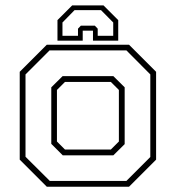

<svg xmlns="http://www.w3.org/2000/svg" viewBox="-20 -710 668 730"><path d="M158 0 55 -103V-437L158 -540H470.5L573.5 -437V-103L470.5 0ZM169.5 -22H460.5L551.5 -113V-427L460.5 -518.5H168.5L77 -427V-114ZM218.5 -119.5 175 -163V-378L218 -420.5H411L454 -378V-162L411 -119.5ZM227 -141.5H401.5L432 -172V-368L401.5 -398.5H227L196.5 -368V-172ZM373.5 -689.5 429.5 -633.5V-555.5H333.5V-593.5H294.5V-555.5H198.5V-633.5L254.5 -689.5ZM364 -671.5H263.5L217.5 -624.5V-574H276.5V-601L287.5 -612.5H340.5L351.5 -601V-574H410.5V-624.5Z"/></svg>

Font: Tourney Thin ExtraLight
Style: Regular
Weight: 250
Version: Version 1.015